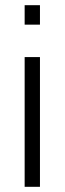

<svg xmlns="http://www.w3.org/2000/svg" viewBox="-20 -720 249 740"><path d="M75 -700H134V-625H75ZM75 -500H134V0H75Z"/></svg>

Font: Cairo Light
Style: Regular
Weight: 300
Designer: Mohamed Gaber, Accademia di Belle Arti di Urbino and others
Foundry: Kief Type Foundry, Accademia di Belle Arti di Urbino and others
Version: Version 3.011